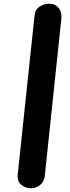

<svg xmlns="http://www.w3.org/2000/svg" viewBox="-20 -1024 380 1044"><path d="M148.5 0Q121 0 96.8 -18.5Q72.5 -37 76.5 -76.5L168 -940.5Q171.5 -973 196.2 -988.5Q221 -1004 247 -1004Q279.5 -1004 298.5 -981Q317.5 -958 313.5 -921L223.5 -67.5Q220 -34.5 196.8 -17.2Q173.5 0 148.5 0Z"/></svg>

Font: Edu NSW ACT Hand
Style: Regular
Weight: 400
Designer: Tina and Corey Anderson, Eben Sorkin, Mirko Velimirovic
Foundry: Sorkin Type Co.
Version: Version 2.000